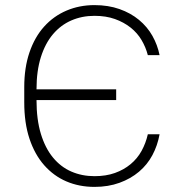

<svg xmlns="http://www.w3.org/2000/svg" viewBox="-20 -726 710 752"><path d="M350 6Q290 6 240 -15.5Q190 -37 153 -79Q116 -121 95.5 -182.5Q75 -244 75 -325V-385Q75 -461 95.5 -521Q116 -581 153 -622Q190 -663 240.5 -684.5Q291 -706 350 -706Q404 -706 448 -690.5Q492 -675 524.5 -648Q557 -621 577 -585.5Q597 -550 605 -510H559Q551 -541 534.5 -569Q518 -597 491.5 -618Q465 -639 430 -651.5Q395 -664 350 -664Q301 -664 259.5 -646Q218 -628 187.5 -592Q157 -556 140 -502Q123 -448 123 -376H435V-334H123Q123 -258 140 -202Q157 -146 187.5 -109Q218 -72 259.5 -54Q301 -36 350 -36Q395 -36 430 -48.5Q465 -61 491.5 -83Q518 -105 534.5 -135Q551 -165 559 -200H605Q597 -156 577 -118.5Q557 -81 524.5 -53.5Q492 -26 448 -10Q404 6 350 6Z"/></svg>

Font: PT Root UI Light
Style: Regular
Weight: 300
Designer: Vitaly Kuzmin
Foundry: ParaType Ltd.
Version: Version 2.000G